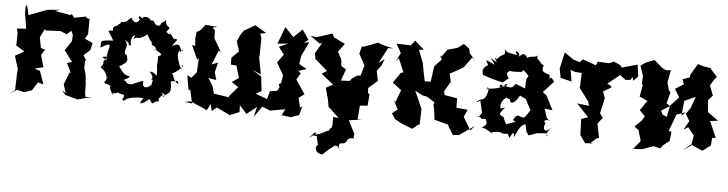

<svg xmlns="http://www.w3.org/2000/svg" viewBox="-48 -787 4723 1245"><g transform="rotate(5 2313.5 -164.5)"><path d="M514 0 509 -26 508 -81 502 -145 490 -186V-235H498L477 -269L519 -307L529 -353L477 -377L495 -408L496 -513L488 -505L469 -520L396 -506L377 -530L373 -521L268 -539L302 -550L219 -542L204 -537L99 -497L84 -564L75 -547L77 -501L92 -408L32 -404L39 -373L38 -300L32 -298L93 -260L35 -227L61 -142L58 -111L55 -4L20 20L69 -8L116 3L164 -14L199 -68L235 -58L205 -143L169 -156L225 -169L203 -248L227 -283L198 -292L185 -361L213 -417L219 -408L316 -412L357 -395L386 -420L397 -393L395 -354L353 -291L407 -219L375 -210L405 -148L398 -151L366 -71L384 -14L358 -30L383 -2L464 20L553 -4Z M599 -269 634 -275C583 -210 633 -248 594 -201C611 -191 643 -166 638 -126C648 -169 650 -133 627 -107C633 -91 670 -96 659 -88C689 -92 642 -93 691 -28C657 -49 713 -33 716 -49C752 -30 772 -50 757 -12C733 -3 813 25 762 3C788 -25 850 -29 889 -26C835 46 922 -13 928 -25C960 28 943 -10 993 -18C974 -34 961 -53 981 -6C991 -63 1028 -48 1004 -69C1032 -72 1022 -36 1012 -49C1055 -78 1069 -71 1056 -149C1056 -149 1121 -169 1101 -137C1063 -173 1082 -169 1060 -201C1098 -220 1139 -259 1122 -263L1116 -233C1076 -316 1085 -341 1097 -357C1101 -318 1108 -380 1116 -351C1089 -353 1110 -421 1042 -376C1069 -421 1092 -425 1050 -427C1010 -488 1036 -430 999 -468C1044 -517 991 -479 991 -544C948 -497 981 -556 954 -505C903 -492 932 -558 871 -523C923 -534 848 -571 836 -540C805 -572 810 -531 823 -533C804 -502 785 -504 766 -539C746 -531 745 -502 702 -506C692 -500 723 -513 666 -471C694 -476 642 -485 655 -444C608 -445 627 -443 661 -381C586 -373 580 -383 583 -329C579 -323 636 -364 641 -350C640 -315 624 -300 629 -249ZM959 -269 962 -280C950 -222 969 -231 959 -171C965 -159 961 -201 913 -201C969 -145 896 -141 940 -150C923 -91 941 -87 930 -116C918 -95 868 -81 879 -137C861 -135 791 -101 827 -120C809 -99 764 -109 767 -125C731 -136 769 -133 790 -158C744 -168 752 -170 714 -217C773 -254 767 -254 755 -298L739 -291C757 -283 742 -274 762 -284C711 -322 783 -348 732 -394C800 -356 733 -366 778 -358C762 -422 819 -449 789 -403C832 -427 806 -393 868 -432C892 -454 869 -422 925 -380C937 -371 895 -408 916 -372C943 -368 938 -348 955 -333C943 -366 915 -320 937 -349C977 -320 996 -318 961 -306Z M1327 -528 1255 -534 1251 -537 1217 -495 1195 -484 1190 -443 1194 -393 1173 -396 1214 -305 1224 -316 1219 -223 1187 -185 1159 -199 1176 -102 1186 -108 1206 -19 1157 -25 1196 -32 1305 16 1327 -26 1337 18 1369 -7 1456 35 1517 10 1516 -35 1563 18 1628 -34 1611 34 1661 -38 1714 -17 1811 -34 1791 6 1851 14 1904 -5 1920 -61 1905 -54 1891 -116 1927 -142 1866 -232 1891 -275 1873 -289 1927 -306 1876 -334 1884 -388 1929 -481 1893 -474 1922 -495 1879 -559 1822 -505 1766 -565 1723 -453 1793 -460 1735 -434 1771 -386 1732 -332 1778 -252 1769 -199 1755 -194 1762 -173 1749 -149 1703 -143 1687 -90 1611 -118 1648 -138 1637 -232 1576 -271 1634 -245 1613 -355 1615 -366 1617 -482 1607 -508 1644 -516 1571 -560 1499 -518 1480 -491 1460 -447 1452 -469 1480 -382 1434 -337 1435 -292 1471 -289 1494 -210 1450 -180 1495 -151 1439 -86 1445 -79 1341 -95 1330 -138 1298 -193 1349 -184 1335 -234 1351 -298 1310 -282 1348 -375 1362 -369 1313 -453V-503L1296 -521Z M2017 97 2027 111 2042 176C2019 194 2029 236 2079 236C2100 214 2095 215 2153 172C2181 178 2155 163 2198 210C2148 164 2213 139 2174 154C2255 161 2200 113 2270 115C2276 95 2262 124 2272 87L2228 1L2314 -11L2284 -10L2291 -100L2341 -104L2347 -176L2336 -188L2335 -219L2394 -270L2380 -334L2409 -372L2425 -414L2388 -387L2442 -489L2448 -487L2475 -488L2403 -505L2374 -517C2343 -505 2312 -493 2280 -482L2271 -485L2258 -436L2298 -362L2279 -294L2255 -292L2224 -270L2181 -213L2221 -254L2154 -251L2181 -326L2148 -346L2146 -386L2119 -436L2159 -490L2085 -527L2074 -550L1974 -518L1933 -523L1996 -478L2012 -483L1971 -413L1977 -377L2059 -305L2026 -284L2018 -291L2106 -220L2061 -196L2081 -123L2090 -72L2096 -69L2161 -8L2125 -12V42C2114 84 2125 37 2106 78C2095 77 2036 120 1999 118C2070 135 2059 75 1980 137Z M2721 -195 2771 -163 2766 -146 2774 -109 2781 -51 2871 -27 2879 -10 2908 37 2948 34 3045 -33 3018 -2 2968 -87 2990 -134 2916 -141 2915 -202 2893 -206 2832 -216 2827 -240 2865 -305 2853 -358 2883 -373 2940 -406 2990 -474 3012 -453 2972 -500 2965 -530 2928 -557 2889 -528 2826 -511 2790 -462 2778 -471 2795 -445 2749 -396 2735 -294H2696L2673 -410L2678 -399L2642 -493L2672 -498L2612 -551L2586 -518L2493 -521L2526 -462L2498 -407L2516 -429L2554 -339L2537 -335L2491 -267C2510 -252 2530 -238 2549 -223L2518 -141L2506 -156L2538 -96L2502 -68L2526 -33L2570 -8L2642 20L2678 -9L2688 -13L2691 -113C2674 -152 2658 -190 2640 -228L2692 -201Z M3505 -128 3486 -185 3538 -179 3491 -271 3465 -291 3533 -364C3512 -393 3503 -398 3496 -366C3510 -429 3492 -394 3453 -427C3446 -448 3457 -458 3456 -463C3442 -470 3411 -490 3444 -473C3414 -502 3404 -502 3413 -528C3407 -507 3354 -519 3348 -501C3316 -546 3312 -517 3289 -506C3307 -534 3240 -561 3281 -513C3257 -525 3213 -514 3194 -549C3210 -494 3187 -527 3147 -474C3153 -478 3119 -507 3152 -456C3078 -500 3118 -481 3138 -440C3050 -483 3091 -458 3096 -435C3103 -433 3047 -420 3070 -368L3131 -347L3200 -330L3238 -361C3197 -412 3256 -393 3226 -414C3216 -418 3229 -401 3303 -408C3330 -400 3345 -463 3316 -429C3373 -391 3339 -398 3388 -372C3380 -410 3372 -401 3352 -367L3348 -304L3290 -327C3273 -333 3287 -283 3212 -312C3224 -330 3241 -322 3226 -313C3152 -273 3193 -339 3203 -304C3173 -288 3148 -285 3093 -280C3131 -269 3083 -299 3114 -286C3113 -269 3106 -215 3078 -210C3047 -203 3025 -174 3071 -202C3059 -218 3079 -148 3085 -122C3090 -128 3060 -80 3055 -100C3107 -84 3059 -80 3111 -85C3133 -41 3110 -50 3088 -19C3103 -43 3172 17 3166 8C3126 -1 3207 -15 3210 -4C3205 -26 3222 20 3269 -9C3241 -30 3251 -18 3277 24C3295 -22 3305 -16 3303 17C3314 1 3335 -70 3372 -72C3385 -12 3375 -36 3398 -3L3451 -22L3509 -26L3512 -7L3528 -17C3492 2 3514 -37 3541 -63C3492 -20 3484 -60 3500 -92C3467 -117 3542 -116 3523 -107ZM3197 -159C3210 -157 3178 -195 3234 -236C3257 -217 3253 -242 3263 -205C3289 -204 3295 -217 3320 -255L3359 -237L3396 -166L3360 -115C3319 -114 3319 -149 3288 -94C3309 -75 3326 -92 3246 -63C3209 -127 3250 -92 3206 -117C3216 -123 3174 -105 3230 -170Z M4044 -415 4073 -446 4062 -522 3963 -494 3948 -510 3908 -528 3878 -515 3803 -518 3793 -494 3713 -522 3707 -527 3687 -505 3647 -517 3585 -559 3561 -453 3572 -393 3645 -375 3632 -449 3663 -439 3706 -436 3702 -340 3694 -348 3764 -255 3771 -228 3694 -237 3772 -154 3728 -139 3731 -64 3732 -34 3768 16 3818 10 3795 18 3836 -20 3854 -27 3836 -118 3867 -159 3843 -191 3844 -174 3869 -286 3854 -329 3907 -360 3896 -374 3876 -380 3955 -445 3993 -416 4026 -420 4035 -440Z M4409 -488 4406 -468 4360 -453 4372 -421 4317 -386 4349 -334 4294 -274 4280 -201 4251 -213 4240 -238 4294 -272 4271 -288 4290 -362 4279 -372 4265 -424 4280 -505 4251 -501 4224 -513 4169 -561 4112 -539 4081 -516 4103 -452 4100 -394 4108 -398 4093 -317 4146 -293 4102 -229 4138 -191 4119 -161 4077 -120 4105 -99 4125 -30 4081 25 4139 22 4212 -4 4255 7 4273 -16 4312 -47 4319 -108 4300 -110 4341 -220 4401 -242 4374 -216 4384 -314 4456 -346 4429 -271 4401 -231 4428 -186 4395 -127 4424 -146 4465 -96 4454 -30 4398 9 4451 -36 4529 -2C4547 -15 4564 -28 4581 -41L4585 -90L4608 -93L4562 -198L4613 -205L4542 -256L4544 -247L4537 -333L4566 -364L4541 -428L4567 -471L4581 -487L4537 -536L4540 -540L4491 -547L4452 -560C4438 -536 4423 -512 4409 -488Z"/></g></svg>

Font: Asimov Aggro
Style: Medium
Weight: 500
Designer: Google
Version: Version 2.000980; 2014